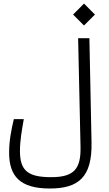

<svg xmlns="http://www.w3.org/2000/svg" viewBox="-20 -912 626 1099"><path d="M265.1 167C429.2 167 508.3 102.1 503.9 -98.1L491.7 -693.4H427.2L440.9 -74.2C443.8 50.8 408.2 102.1 273.4 102.1C142.1 102.1 94.2 66.9 94.2 -47.4C94.2 -109.9 105.5 -168.5 116.2 -230H59.1C44.4 -168 32.2 -106.4 32.2 -38.1C32.2 96.2 94.2 167 265.1 167ZM460.9 -766.1 523.4 -828.6 460.9 -891.6 398.4 -828.6Z"/></svg>

Font: Cascadia Mono Light
Style: Regular
Weight: 300
Monospace: yes
Designer: Aaron Bell
Foundry: Saja Typeworks
Version: Version 2404.023